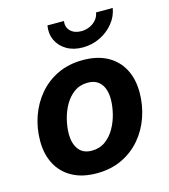

<svg xmlns="http://www.w3.org/2000/svg" viewBox="-114 -856 843 957"><g transform="rotate(-15 307.0 -377.0)"><path d="M267.8 10.7Q194 10.7 142.2 -17.6Q90.3 -45.8 63 -97.2Q35.6 -148.5 35.6 -217.2Q35.6 -283 56.5 -343.2Q77.5 -403.4 117.4 -450.7Q157.3 -498 214.6 -525.4Q272 -552.7 345.1 -552.7Q418.6 -552.7 470.6 -524.6Q522.5 -496.5 549.9 -445.1Q577.2 -393.8 577.2 -324.6Q577.2 -258.7 556.4 -198.5Q535.7 -138.2 495.7 -91.1Q455.7 -43.9 398.3 -16.6Q341 10.7 267.8 10.7ZM272.9 -104.6Q313.8 -104.6 343.5 -126.5Q373.3 -148.3 392.4 -182.7Q411.6 -217.1 420.8 -256Q430 -294.9 430 -328.7Q430 -361.5 420 -385.9Q410 -410.3 390.1 -423.9Q370.2 -437.5 339.7 -437.5Q298.9 -437.5 269.1 -415.9Q239.3 -394.3 220.2 -360.1Q201 -325.8 191.8 -287.1Q182.6 -248.3 182.6 -214Q182.6 -165.1 205.1 -134.9Q227.6 -104.6 272.9 -104.6ZM362.7 -613.3Q315 -613.3 280.3 -633.6Q245.6 -653.9 229.2 -688.3Q212.9 -722.7 219.8 -765H305.3Q300.2 -734.2 320.5 -713.8Q340.8 -693.5 376.4 -693.5Q399.9 -693.5 420.1 -702.8Q440.4 -712 454 -728.2Q467.5 -744.3 470.7 -765H556.8Q549.9 -722.7 521.8 -688.2Q493.7 -653.6 452.2 -633.5Q410.7 -613.3 362.7 -613.3Z"/></g></svg>

Font: Adwaita Sans
Style: Italic
Weight: 400
Italic angle: -9.39999°
Designer: Rasmus Andersson
Foundry: rsms
Version: Version 4.001;git-9221beed3